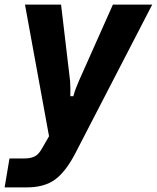

<svg xmlns="http://www.w3.org/2000/svg" viewBox="-41 -584 678 830"><path d="M-21 226 0 101H64Q91 101 108.5 92.5Q126 84 141 57L171 5L67 -564H223L262 -234Q264 -204 263 -168H276Q284 -198 300 -234L447 -564H617L285 78Q243 159 196.5 192.5Q150 226 76 226Z"/></svg>

Font: Open Sauce Sans ExBold Italic
Style: Regular
Weight: 800
Italic angle: -10°
Designer: Alfredo Marco Pradil
Foundry: Creative Sauce Fz LLC
Version: Version 1.477